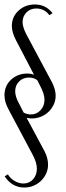

<svg xmlns="http://www.w3.org/2000/svg" viewBox="-33 -726 296 859"><path d="M-13 -300Q-13 -342 16.5 -369.5Q46 -397 90 -397Q104 -397 119 -392L39 -545Q20 -581 20 -610Q20 -651 50 -678.5Q80 -706 123 -706Q172 -706 202 -667L188 -658Q166 -688 129 -688Q103 -688 85.5 -670.5Q68 -653 68 -627Q68 -606 84 -574L200 -357Q216 -325 216 -298Q216 -277 207.5 -258.5Q199 -240 184.5 -226Q170 -212 150.5 -204Q131 -196 109 -196Q98 -196 86 -199L167 -48Q182 -18 182 11Q182 32 173.5 50.5Q165 69 150.5 83Q136 97 117 105Q98 113 76 113Q21 113 -12 63L2 54Q14 73 33 84Q52 95 72 95Q98 95 115 76Q132 57 132 29Q132 1 113 -34L6 -235Q-13 -269 -13 -300ZM35 -318Q35 -294 51 -265L73 -222Q89 -214 105 -214Q131 -214 148.5 -233Q166 -252 166 -280Q166 -306 146 -343L134 -367Q119 -379 96 -379Q70 -379 52.5 -361.5Q35 -344 35 -318Z"/></svg>

Font: Moniqa Cond Heading
Style: Regular
Weight: 400
Width: 3
Designer: Rajesh Rajput
Foundry: Rajesh Rajput
Version: Version 1.000